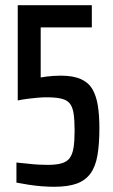

<svg xmlns="http://www.w3.org/2000/svg" viewBox="-20 -708 432 736"><path d="M187 8Q166 8 140 6Q114 4 89 0Q64 -4 43 -8V-85Q66 -83 87 -80.5Q108 -78 127.5 -77Q147 -76 163 -76Q196 -76 216.5 -82Q237 -88 247.5 -102.5Q258 -117 262 -142.5Q266 -168 266 -207Q266 -248 262 -273.5Q258 -299 247 -312Q236 -325 214.5 -330Q193 -335 158 -335Q143 -335 125 -333.5Q107 -332 87.5 -329.5Q68 -327 48 -323V-688H332V-603H136V-411Q146 -413 158 -414.5Q170 -416 184 -417Q198 -418 213 -418Q260 -418 289.5 -405Q319 -392 334 -366.5Q349 -341 355 -303.5Q361 -266 361 -217Q361 -155 353.5 -112Q346 -69 326.5 -42.5Q307 -16 273.5 -4Q240 8 187 8Z"/></svg>

Font: Saira ExtraCondensed SemiBold
Style: Regular
Weight: 600
Width: 2
Designer: Hector Gatti with collaboration of the Omnibus-Type team
Foundry: Omnibus-Type
Version: Version 1.101